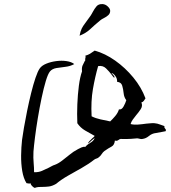

<svg xmlns="http://www.w3.org/2000/svg" viewBox="-20 -918 840 941"><path d="M792 -275Q788 -274 771.5 -271Q755 -268 744 -266Q725 -264 710 -251.5Q695 -239 678 -237Q674 -236 668.5 -237Q663 -238 659 -239Q654 -240 653 -240H652Q644 -239 622 -237.5Q600 -236 571 -237Q567 -236 565 -235Q563 -234 561 -232Q558 -230 554.5 -228.5Q551 -227 543 -229Q541 -207 526.5 -199.5Q512 -192 492 -178Q484 -172 478.5 -163Q473 -154 464 -147Q460 -143 453 -141Q446 -139 441 -135Q416 -115 381.5 -95.5Q347 -76 313.5 -57Q280 -38 255 -17Q236 -6 220 -4Q204 -2 190 -2Q180 -2 170 -1.5Q160 -1 150 3Q143 0 136.5 -7Q130 -14 130 -20Q126 -18 121.5 -18.5Q117 -19 112 -20Q111 -20 110 -20Q95 -44 89 -80Q83 -116 83.5 -156Q84 -196 88 -232Q91 -255 97.5 -293Q104 -331 113 -375Q122 -419 132.5 -461.5Q143 -504 154 -536.5Q165 -569 175 -583Q185 -597 207 -606Q229 -615 255.5 -618.5Q282 -622 306 -618.5Q330 -615 344 -604Q324 -593 300.5 -590.5Q277 -588 256.5 -584.5Q236 -581 225 -568Q215 -556 204.5 -521Q194 -486 184 -438.5Q174 -391 165.5 -340Q157 -289 151.5 -245Q146 -201 144 -175Q143 -159 143.5 -145Q144 -131 145 -118Q146 -107 146.5 -96.5Q147 -86 147 -74Q168 -73 185.5 -80.5Q203 -88 219 -96Q227 -100 234 -104Q241 -108 248 -110Q265 -116 284 -130.5Q303 -145 322 -160.5Q341 -176 357 -184Q358 -185 362 -187Q369 -191 379.5 -195.5Q390 -200 398 -198Q408 -210 422.5 -218Q437 -226 444 -240Q443 -242 430.5 -231Q418 -220 413 -215Q410 -217 417 -225Q424 -233 432 -240Q437 -244 440 -247Q443 -250 444 -252Q420 -265 397 -278.5Q374 -292 359 -314Q357 -359 359 -407Q361 -455 366.5 -497.5Q372 -540 382 -568Q380 -586 384.5 -596.5Q389 -607 395 -618Q397 -621 398 -622Q397 -626 398 -632Q399 -635 399.5 -638Q400 -641 398 -645Q412 -649 421 -654.5Q430 -660 444 -670Q495 -656 544.5 -621Q594 -586 633.5 -538Q673 -490 693 -436Q689 -430 685 -424Q681 -418 673 -416Q680 -399 670 -383.5Q660 -368 647 -353Q638 -342 630.5 -331.5Q623 -321 620 -310Q636 -306 656.5 -307.5Q677 -309 697 -312Q710 -313 720.5 -314Q731 -315 738 -314Q751 -313 765 -307.5Q779 -302 786 -300Q785 -295 786 -292.5Q787 -290 789 -288Q791 -286 792.5 -283.5Q794 -281 792 -275ZM599 -427Q588 -441 586 -461Q584 -481 579 -498Q574 -515 554 -517Q555 -533 544.5 -546.5Q534 -560 526 -560Q526 -560 531 -555Q536 -550 539.5 -544.5Q543 -539 539 -537Q536 -540 533 -544Q530 -548 527 -552Q515 -568 499.5 -583Q484 -598 461 -594Q446 -542 435.5 -482Q425 -422 429 -348Q449 -338 472.5 -333Q496 -328 520 -323Q531 -333 544.5 -349Q558 -365 563 -382Q576 -379 585.5 -396Q595 -413 599 -427ZM370 -743Q374 -765 380.5 -778Q387 -791 397.5 -804.5Q408 -818 424 -841Q427 -845 429.5 -850Q432 -855 435 -860Q443 -875 453 -887Q463 -899 483 -898Q497 -897 508.5 -886Q520 -875 520 -865Q520 -852 510.5 -843.5Q501 -835 489.5 -829.5Q478 -824 471 -818Q441 -793 421.5 -774.5Q402 -756 370 -743Z"/></svg>

Font: Yuji Boku
Style: Regular
Weight: 400
Designer: Kataoka Yuji
Foundry: Kinuta Font Factory
Version: Version 3.002